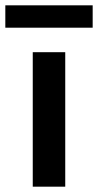

<svg xmlns="http://www.w3.org/2000/svg" viewBox="-58 -701 368 721"><path d="M187 -505V0H65V-505ZM-38 -681H290V-597H-38Z"/></svg>

Font: Livvic SemiBold
Style: Regular
Weight: 600
Designer: Jacques Le Bailly, Baron von Fonthausen
Version: Version 1.001; ttfautohint (v1.8.2)